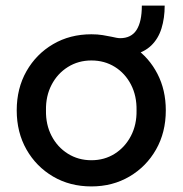

<svg xmlns="http://www.w3.org/2000/svg" viewBox="-20 -659 655 689"><path d="M308 10Q231 10 170.5 -25.5Q110 -61 75 -122.5Q40 -184 40 -263Q40 -342 75 -403.5Q110 -465 170.5 -500.5Q231 -536 308 -536Q330 -536 348.5 -533Q367 -530 381 -527Q390 -525 397.5 -523.5Q405 -522 411 -522Q451 -522 470 -551.5Q489 -581 489 -639H571Q571 -594 559.5 -557Q548 -520 522.5 -495.5Q497 -471 456 -462L463 -488Q515 -452 545 -394Q575 -336 575 -263Q575 -184 540 -122.5Q505 -61 444.5 -25.5Q384 10 308 10ZM308 -84Q355 -84 392 -107.5Q429 -131 450 -171.5Q471 -212 470 -263Q471 -315 450 -355.5Q429 -396 392 -419Q355 -442 308 -442Q261 -442 223.5 -418.5Q186 -395 165 -354.5Q144 -314 145 -263Q144 -212 165 -171.5Q186 -131 223.5 -107.5Q261 -84 308 -84Z"/></svg>

Font: Lexend Medium
Style: Regular
Weight: 500
Designer: Bonnie Shaver-Troup, Thomas Jockin
Foundry: Lexend
Version: Version 1.005